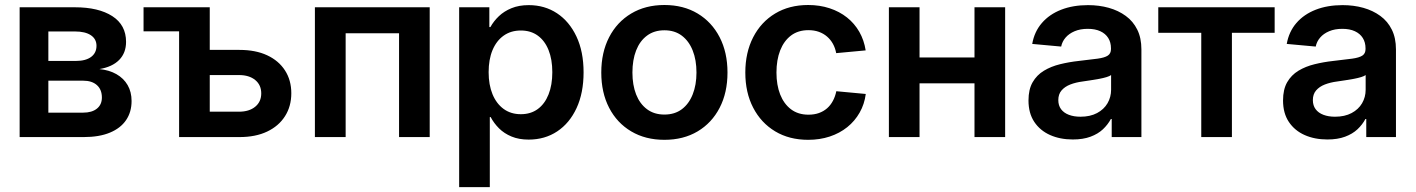

<svg xmlns="http://www.w3.org/2000/svg" viewBox="-20 -559 5773 783"><path d="M60.1 0V-529.3H285.6Q381.8 -529.3 438 -493.2Q494.1 -457 494.1 -388.2Q494.1 -343.3 466.1 -314.7Q438 -286.1 385.3 -277.3Q425.3 -273.4 454.8 -256.6Q484.4 -239.7 500.5 -211.9Q516.6 -184.1 516.6 -147Q516.6 -102.1 494.1 -69.1Q471.7 -36.1 428.2 -18.1Q384.8 0 321.3 0ZM177.2 -99.6H318.8Q355 -99.6 375.2 -116Q395.5 -132.3 395.5 -161.1Q395.5 -193.8 375.2 -211.9Q355 -230 318.8 -230H177.2ZM177.2 -310.5H289.6Q329.6 -310.5 351.6 -326.9Q373.5 -343.3 373.5 -372.1Q373.5 -399.9 350.6 -415.3Q327.6 -430.7 285.6 -430.7H177.2Z M565.4 -431.2V-529.3H757.8V-431.2ZM797.9 -355.5H956.5Q1022.5 -355.5 1069.6 -333.5Q1116.7 -311.5 1142.3 -271.7Q1168 -231.9 1168 -178.7Q1168 -125.5 1142.3 -85.2Q1116.7 -44.9 1069.6 -22.5Q1022.5 0 956.5 0H710.4V-529.3H835.4V-103.5H954.6Q996.1 -103.5 1020.8 -123.8Q1045.4 -144 1045.4 -178.2Q1045.4 -212.4 1020.8 -232.7Q996.1 -252.9 954.6 -252.9H797.9Z M1732.4 -529.3V0H1607.4V-423.3H1389.6V0H1264.2V-529.3Z M1852.5 204.1V-529.3H1975.6V-448.7H1980Q1993.2 -472.7 2014.4 -492.9Q2035.6 -513.2 2065.9 -525.6Q2096.2 -538.1 2136.2 -538.1Q2201.2 -538.1 2251.5 -504.9Q2301.8 -471.7 2330.8 -410.2Q2359.9 -348.6 2359.9 -264.2Q2359.9 -179.7 2331.3 -118.2Q2302.7 -56.6 2252.4 -23.2Q2202.1 10.3 2135.7 10.3Q2096.2 10.3 2066.2 -2.2Q2036.1 -14.6 2015.1 -35.6Q1994.1 -56.6 1981 -81.5H1977.5V204.1ZM2104 -93.3Q2144.5 -93.3 2173.1 -114.3Q2201.7 -135.3 2217 -173.8Q2232.4 -212.4 2232.4 -264.6Q2232.4 -316.9 2217 -355Q2201.7 -393.1 2173.1 -413.8Q2144.5 -434.6 2104 -434.6Q2063.5 -434.6 2033.9 -413.6Q2004.4 -392.6 1988.5 -354.5Q1972.7 -316.4 1972.7 -264.6Q1972.7 -213.4 1988.5 -174.8Q2004.4 -136.2 2033.9 -114.7Q2063.5 -93.3 2104 -93.3Z M2689.5 11.2Q2612.3 11.2 2554.2 -23.2Q2496.1 -57.6 2464.1 -119.4Q2432.1 -181.2 2432.1 -263.2Q2432.1 -345.2 2464.1 -407.2Q2496.1 -469.2 2554.2 -503.9Q2612.3 -538.6 2689.5 -538.6Q2767.1 -538.6 2825 -503.9Q2882.8 -469.2 2914.8 -407.2Q2946.8 -345.2 2946.8 -263.2Q2946.8 -181.2 2914.8 -119.4Q2882.8 -57.6 2825 -23.2Q2767.1 11.2 2689.5 11.2ZM2689.5 -91.8Q2731.4 -91.8 2760.5 -113.5Q2789.6 -135.3 2804.9 -174.1Q2820.3 -212.9 2820.3 -263.2Q2820.3 -314.5 2804.9 -353Q2789.6 -391.6 2760.5 -413.6Q2731.4 -435.5 2689.5 -435.5Q2647.9 -435.5 2618.7 -413.8Q2589.4 -392.1 2574.2 -353.3Q2559.1 -314.5 2559.1 -263.2Q2559.1 -212.4 2574.2 -173.8Q2589.4 -135.3 2618.7 -113.5Q2647.9 -91.8 2689.5 -91.8Z M3275.9 11.2Q3198.7 11.2 3141.1 -23.4Q3083.5 -58.1 3051.5 -119.9Q3019.5 -181.6 3019.5 -263.2Q3019.5 -344.7 3051.5 -407Q3083.5 -469.2 3141.1 -503.9Q3198.7 -538.6 3275.9 -538.6Q3322.8 -538.6 3363 -525.4Q3403.3 -512.2 3434.1 -487.8Q3464.8 -463.4 3484.4 -429.2Q3503.9 -395 3510.3 -353.5L3390.1 -342.3Q3386.2 -363.3 3376.7 -380.4Q3367.2 -397.5 3352.8 -409.9Q3338.4 -422.4 3319.3 -429.2Q3300.3 -436 3276.9 -436Q3234.9 -436 3205.8 -414.1Q3176.8 -392.1 3161.6 -353.3Q3146.5 -314.5 3146.5 -263.2Q3146.5 -212.4 3161.6 -173.8Q3176.8 -135.3 3205.8 -113.3Q3234.9 -91.3 3276.9 -91.3Q3300.8 -91.3 3319.8 -98.1Q3338.9 -105 3353 -117.4Q3367.2 -129.9 3376.7 -147.7Q3386.2 -165.5 3390.6 -187L3510.7 -175.8Q3505.4 -134.3 3485.8 -99.9Q3466.3 -65.4 3435.3 -40.5Q3404.3 -15.6 3363.8 -2.2Q3323.2 11.2 3275.9 11.2Z M3986.8 -324.7V-219.2H3696.3V-324.7ZM3730 -529.3V0H3605V-529.3ZM4079.1 -529.3V0H3954.1V-529.3Z M4355 9.8Q4303.2 9.8 4262.5 -8.3Q4221.7 -26.4 4198 -61.8Q4174.3 -97.2 4174.3 -149.4Q4174.3 -194.3 4191.2 -223.6Q4208 -252.9 4237.1 -270.5Q4266.1 -288.1 4303 -297.1Q4339.8 -306.2 4379.4 -310.5Q4427.2 -315.9 4456.1 -319.8Q4484.9 -323.7 4497.8 -332.3Q4510.7 -340.8 4510.7 -358.9V-361.8Q4510.7 -386.2 4499.5 -404.1Q4488.3 -421.9 4467.3 -431.6Q4446.3 -441.4 4416 -441.4Q4385.3 -441.4 4362.3 -431.6Q4339.4 -421.9 4325.4 -405.5Q4311.5 -389.2 4307.6 -369.1L4189.5 -379.9Q4198.2 -429.7 4228.8 -465.1Q4259.3 -500.5 4307.4 -519.3Q4355.5 -538.1 4417 -538.1Q4462.4 -538.1 4501.7 -527.1Q4541 -516.1 4571 -494.1Q4601.1 -472.2 4617.9 -438.2Q4634.8 -404.3 4634.8 -357.4V0H4513.7V-73.7H4510.3Q4498 -50.8 4477.8 -31.7Q4457.5 -12.7 4427.2 -1.5Q4397 9.8 4355 9.8ZM4386.2 -83Q4425.8 -83 4453.9 -97.9Q4481.9 -112.8 4496.6 -137.9Q4511.2 -163.1 4511.2 -192.9V-252.9Q4505.4 -248.5 4492.7 -244.6Q4480 -240.7 4463.1 -237.5Q4446.3 -234.4 4428.5 -231.7Q4410.6 -229 4394.5 -226.6Q4367.2 -223.1 4344.7 -214.4Q4322.3 -205.6 4309.1 -190.2Q4295.9 -174.8 4295.9 -150.9Q4295.9 -128.9 4307.1 -113.8Q4318.4 -98.6 4338.9 -90.8Q4359.4 -83 4386.2 -83Z M4878.9 0V-425.3H4703.6V-529.3H5178.2V-425.3H5003.9V0Z M5393.1 9.8Q5341.3 9.8 5300.5 -8.3Q5259.8 -26.4 5236.1 -61.8Q5212.4 -97.2 5212.4 -149.4Q5212.4 -194.3 5229.2 -223.6Q5246.1 -252.9 5275.1 -270.5Q5304.2 -288.1 5341.1 -297.1Q5377.9 -306.2 5417.5 -310.5Q5465.3 -315.9 5494.1 -319.8Q5522.9 -323.7 5535.9 -332.3Q5548.8 -340.8 5548.8 -358.9V-361.8Q5548.8 -386.2 5537.6 -404.1Q5526.4 -421.9 5505.4 -431.6Q5484.4 -441.4 5454.1 -441.4Q5423.3 -441.4 5400.4 -431.6Q5377.4 -421.9 5363.5 -405.5Q5349.6 -389.2 5345.7 -369.1L5227.5 -379.9Q5236.3 -429.7 5266.8 -465.1Q5297.4 -500.5 5345.5 -519.3Q5393.6 -538.1 5455.1 -538.1Q5500.5 -538.1 5539.8 -527.1Q5579.1 -516.1 5609.1 -494.1Q5639.2 -472.2 5656 -438.2Q5672.9 -404.3 5672.9 -357.4V0H5551.8V-73.7H5548.3Q5536.1 -50.8 5515.9 -31.7Q5495.6 -12.7 5465.3 -1.5Q5435.1 9.8 5393.1 9.8ZM5424.3 -83Q5463.9 -83 5491.9 -97.9Q5520 -112.8 5534.7 -137.9Q5549.3 -163.1 5549.3 -192.9V-252.9Q5543.5 -248.5 5530.8 -244.6Q5518.1 -240.7 5501.2 -237.5Q5484.4 -234.4 5466.6 -231.7Q5448.7 -229 5432.6 -226.6Q5405.3 -223.1 5382.8 -214.4Q5360.4 -205.6 5347.2 -190.2Q5334 -174.8 5334 -150.9Q5334 -128.9 5345.2 -113.8Q5356.4 -98.6 5377 -90.8Q5397.5 -83 5424.3 -83Z"/></svg>

Font: Inter 24pt SemiBold
Style: Regular
Weight: 600
Designer: Rasmus Andersson
Foundry: rsms
Version: Version 4.001;git-66647c0bb